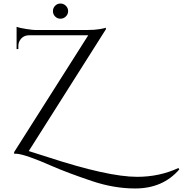

<svg xmlns="http://www.w3.org/2000/svg" viewBox="-20 -871 1036 1088"><path d="M353 -777.5Q340 -765 322.5 -765Q305 -765 292.5 -777.5Q280 -790 280 -808Q280 -826 292.5 -838.5Q305 -851 322.5 -851Q340 -851 353 -838.5Q366 -826 366 -808Q366 -790 353 -777.5ZM996 89Q903 197 746 197Q626 197 501 155Q359 107 277 71Q123 3 72 0H60V-9L480 -671H143Q109 -670 92 -641Q84 -627 84 -611V-593H74V-719Q89 -713 127 -707Q165 -701 179.5 -701Q194 -701 195 -701H474Q516 -701 545 -706Q574 -711 580 -714V-705L143 -15Q152 -13 250 19Q592 131 757 131Q884 131 991 81Z"/></svg>

Font: Cinzel Decorative
Style: Regular
Weight: 400
Designer: Natanael Gama
Version: Version 1.001;PS 001.001;hotconv 1.0.56;makeotf.lib2.0.21325